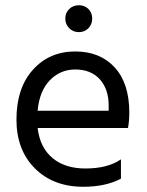

<svg xmlns="http://www.w3.org/2000/svg" viewBox="-20 -710 562 735"><path d="M318.5 -602Q304 -587 282 -587Q260 -587 245 -602Q230 -617 230 -639Q230 -661 245 -675.5Q260 -690 282 -690Q304 -690 318.5 -675.5Q333 -661 333 -639Q333 -617 318.5 -602ZM396 -286V-306Q396 -369 362 -406.5Q328 -444 268 -444Q211 -444 171 -403Q131 -362 124 -286ZM443 -100V-26Q384 5 299 5Q184 5 113.5 -65.5Q43 -136 43 -252Q43 -373 106 -443Q169 -513 268 -513Q363 -513 419 -452Q475 -391 475 -279Q475 -247 470 -220H124Q133 -145 181 -105Q229 -65 307 -65Q392 -65 443 -100Z"/></svg>

Font: Hind Regular
Style: Regular
Weight: 400
Designer: Manushi Parikh, Satya Rajpurohit
Foundry: Indian Type Foundry
Version: Version 1.201;PS 1.0;hotconv 1.0.78;makeotf.lib2.5.61930; tt